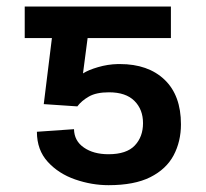

<svg xmlns="http://www.w3.org/2000/svg" viewBox="-20 -548 618 577"><path d="M306.1 8.5Q255.7 8.5 206 -8.7Q156.2 -25.9 123.6 -61.6Q90.9 -97.3 90.9 -152L202.4 -159.8Q203.1 -124.6 232.1 -104.6Q261 -84.5 306.1 -84.5Q360.1 -84.5 384.9 -110.6Q409.8 -136.7 409.8 -177.9Q409.8 -219.1 383.9 -244.9Q358 -270.6 307.5 -270.6Q269.2 -270.6 247 -257.8Q224.8 -245 212.4 -228.3L111.5 -235.1L136 -433.6H54.3V-528.4H493.6V-433.6H243.3L229.4 -327.4Q245.4 -337.7 274.5 -346.2Q303.6 -354.8 333.8 -355.5H340.2Q425.4 -355.5 474.6 -308.4Q523.8 -261.4 523.8 -174.4Q523.8 -122.9 501.8 -81.3Q479.8 -39.8 431.8 -15.6Q383.9 8.5 306.1 8.5Z"/></svg>

Font: Linik Sans Medium
Style: Regular
Weight: 500
Designer: Rasmus Andersson (font), Cristiano Sobral (main changes)
Foundry: rsms
Version: Version 3.018;June 1, 2022;FontCreator 14.0.0.2814 64-bit; t